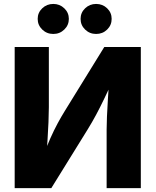

<svg xmlns="http://www.w3.org/2000/svg" viewBox="-20 -970 802 990"><path d="M706.1 0H529.8V-301.8Q529.8 -328.1 531.5 -368.9Q533.2 -409.7 536.4 -459.2Q539.6 -508.8 543 -561L564 -559.1Q537.1 -502 516.1 -458.3Q495.1 -414.6 475.3 -377.7Q455.6 -340.8 431.2 -301.3L244.6 0H55.7V-727.5H231.9V-417Q231.9 -386.2 230 -340.3Q228 -294.4 224.9 -245.8Q221.7 -197.3 218.8 -157.7L202.1 -163.1Q221.2 -215.3 239.7 -257.1Q258.3 -298.8 276.9 -333.3Q295.4 -367.7 314.5 -398.4L517.6 -727.5H706.1ZM475.6 -794.9Q442.4 -794.9 418.9 -817.6Q395.5 -840.3 395.5 -872.6Q395.5 -904.8 418.9 -927.2Q442.4 -949.7 475.6 -949.7Q509.3 -949.7 532.5 -927.2Q555.7 -904.8 555.7 -872.6Q555.7 -840.3 532.5 -817.6Q509.3 -794.9 475.6 -794.9ZM254.9 -794.9Q221.2 -794.9 197.8 -817.6Q174.3 -840.3 174.3 -872.6Q174.3 -904.8 197.8 -927.2Q221.2 -949.7 254.9 -949.7Q288.1 -949.7 311.5 -927.2Q335 -904.8 335 -872.6Q335 -840.3 311.5 -817.6Q288.1 -794.9 254.9 -794.9Z"/></svg>

Font: Inter 16pt ExtraBold
Style: Regular
Weight: 800
Version: Version 4.001;git-66647c0bb